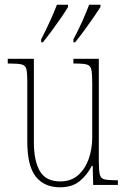

<svg xmlns="http://www.w3.org/2000/svg" viewBox="-20 -786 540 816"><path d="M235 10Q168 10 132 -35.5Q96 -81 96 -184V-443Q96 -477 92 -492.5Q88 -508 72.5 -512Q57 -516 24 -516H13V-536H124V-182Q124 -102 149.5 -58.5Q175 -15 236 -15Q282 -15 312 -41.5Q342 -68 357 -110.5Q372 -153 372 -203V-431Q372 -471 368.5 -489Q365 -507 350 -511.5Q335 -516 300 -516H292V-536H400V-99Q400 -62 404 -45Q408 -28 423 -24Q438 -20 470 -20H481V0H376L374 -81H370Q351 -43 319 -16.5Q287 10 235 10ZM292 -619Q313 -658 329.5 -695Q346 -732 359 -766H407V-756Q396 -739 377.5 -712Q359 -685 338 -656.5Q317 -628 299 -606H292ZM155 -619Q175 -658 192 -695Q209 -732 222 -766H269V-756Q259 -739 240.5 -712Q222 -685 201 -656.5Q180 -628 162 -606H155Z"/></svg>

Font: Noto Serif Thai Condensed Thin
Style: Regular
Weight: 100
Width: 3
Designer: Monotype Design Team
Foundry: Monotype Imaging Inc.
Version: Version 2.001; ttfautohint (v1.8.4.7-5d5b)